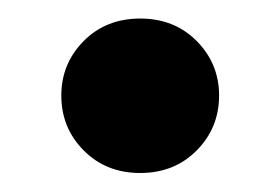

<svg xmlns="http://www.w3.org/2000/svg" viewBox="-20 -322 295 202"><path d="M127.5 -302.5Q163.5 -302.5 187 -278.8Q210.5 -255 210.5 -221.5Q210.5 -187.5 187 -163.8Q163.5 -140 127.5 -140Q91.5 -140 68 -163.8Q44.5 -187.5 44.5 -221.5Q44.5 -255 68 -278.8Q91.5 -302.5 127.5 -302.5Z"/></svg>

Font: Newsreader 16pt
Style: Bold
Weight: 700
Designer: Hugues Gentile
Foundry: Production Type
Version: Version 1.003; ttfautohint (v1.8.3)